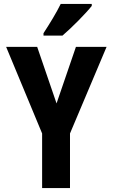

<svg xmlns="http://www.w3.org/2000/svg" viewBox="-20 -951 570 971"><path d="M200 -783V-771H296C344 -812 415 -884 444 -921V-931H287C265 -886 233 -834 200 -783ZM193 0H334V-276L519 -714H364L266 -428L168 -714H11L193 -276Z"/></svg>

Font: Noto Sans Mono Condensed ExtraBold
Style: Regular
Weight: 800
Width: 3
Designer: Monotype Design Team
Foundry: Monotype Imaging Inc.
Version: Version 2.014